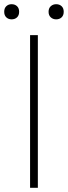

<svg xmlns="http://www.w3.org/2000/svg" viewBox="-33 -893 323 913"><path d="M110 0V-726H147V0ZM22 -801Q7 -801 -3 -810.5Q-13 -820 -13 -837Q-13 -854 -3 -863.5Q7 -873 22 -873Q38 -873 48 -863.5Q58 -854 58 -837Q58 -820 48 -810.5Q38 -801 22 -801ZM234 -801Q219 -801 208.5 -810.5Q198 -820 198 -837Q198 -854 208.5 -863.5Q219 -873 234 -873Q250 -873 260 -863.5Q270 -854 270 -837Q270 -820 260 -810.5Q250 -801 234 -801Z"/></svg>

Font: Noto Sans SC Thin Thin
Style: Regular
Weight: 250
Version: Version 2.004-H2;hotconv 1.0.118;makeotfexe 2.5.65603